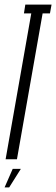

<svg xmlns="http://www.w3.org/2000/svg" viewBox="-33 -695 245 838"><path d="M-8.5 0H41L153 -636.5H185L192 -675H77.5L71.5 -636.5H103.5ZM-13 123H7L58 42H22.5Z"/></svg>

Font: Anybody UltraCondensed Light
Style: Italic
Weight: 300
Width: 1
Italic angle: -10°
Version: Version 1.113;gftools[0.9.25]